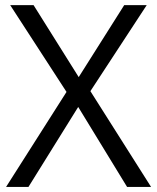

<svg xmlns="http://www.w3.org/2000/svg" viewBox="-20 -734 617 754"><path d="M573.2 0H479L287.1 -314L91.8 0H3.9L241.2 -373L20 -713.9H111.8L289.1 -431.2L467.8 -713.9H556.2L335 -376Z"/></svg>

Font: f02293617
Style: Regular
Weight: 400
Foundry: Ascender Corporation
Version: Version 1.10